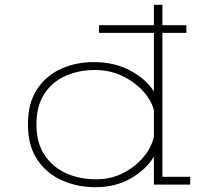

<svg xmlns="http://www.w3.org/2000/svg" viewBox="-20 -770 915 801"><path d="M377.5 11Q303 11 238.8 -17.5Q174.5 -46 135.5 -104Q96.5 -162 96.5 -251Q96.5 -340 134.5 -397.5Q172.5 -455 235 -483Q297.5 -511 371 -511Q457.5 -511 523.5 -475.5Q589.5 -440 622 -388.5V-633H393V-665H622V-750H657.5V-665H757.5V-633H657.5V-32.5H773.5V0H622V-116.5Q590.5 -63.5 526.5 -26.2Q462.5 11 377.5 11ZM132 -251Q132 -175 165.5 -124Q199 -73 255.5 -47.5Q312 -22 381 -22Q442.5 -22 494 -48.2Q545.5 -74.5 579.2 -115.5Q613 -156.5 622 -200V-309.5Q612.5 -350 577.8 -388.8Q543 -427.5 490.8 -452.8Q438.5 -478 376.5 -478Q308.5 -478 253 -453.2Q197.5 -428.5 164.8 -378.2Q132 -328 132 -251Z"/></svg>

Font: Trispace SemiExpanded Thin
Style: Regular
Weight: 100
Width: 6
Designer: Tyler Finck
Foundry: Etcetera Type Company
Version: Version 1.210; ttfautohint (v1.8.3)